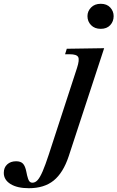

<svg xmlns="http://www.w3.org/2000/svg" viewBox="-270 -700 619 1012"><path d="M-118 292Q-179 292 -214.5 270Q-250 248 -250 211Q-250 183 -232 166.5Q-214 150 -185 150Q-161 150 -149 162.5Q-137 175 -131 206L-127 225Q-122 246 -116 254.5Q-110 263 -99 263Q-84 263 -71.5 249Q-59 235 -45 202.5Q-31 170 -13 115L136 -342Q150 -385 142 -399.5Q134 -414 98 -414H73L82 -443L279 -446L92 124Q63 211 13 251.5Q-37 292 -118 292ZM261 -548Q229 -548 210 -567.5Q191 -587 191 -615Q191 -641 210 -660.5Q229 -680 261 -680Q293 -680 311 -660.5Q329 -641 329 -615Q329 -587 311 -567.5Q293 -548 261 -548Z"/></svg>

Font: Baskervville SemiBold
Style: Italic
Weight: 600
Italic angle: -18°
Version: Version 1.100